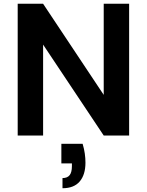

<svg xmlns="http://www.w3.org/2000/svg" viewBox="-20 -720 780 1020"><path d="M74 0V-700H209L531 -216V-700H666V0H531L209 -483V0ZM312 280V226Q338 226 350 210.5Q362 195 362 163V148H306V44H419Q427 71 430.5 96Q434 121 434 144Q434 208 403.5 244Q373 280 312 280Z"/></svg>

Font: DM Sans 9pt
Style: Bold
Weight: 700
Designer: Colophon Foundry, Jonny Pinhorn
Foundry: Colophon Foundry
Version: Version 4.004;gftools[0.9.30]